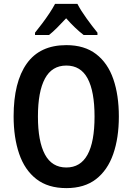

<svg xmlns="http://www.w3.org/2000/svg" viewBox="-20 -957 681 987"><path d="M591 -358Q591 -248 562 -165Q533 -82 473.5 -36Q414 10 321 10Q227 10 167 -36.5Q107 -83 78.5 -166.5Q50 -250 50 -359Q50 -535 117.5 -630Q185 -725 321 -725Q414 -725 474 -679Q534 -633 562.5 -550.5Q591 -468 591 -358ZM175 -358Q175 -230 211 -163Q247 -96 321 -96Q466 -96 466 -358Q466 -487 430.5 -553.5Q395 -620 321 -620Q247 -620 211 -553Q175 -486 175 -358ZM378 -937Q395 -904 424.5 -863Q454 -822 481 -789V-777H410Q366 -811 320 -863Q296 -837 273.5 -814.5Q251 -792 232 -777H160V-789Q177 -810 197 -836.5Q217 -863 234.5 -889.5Q252 -916 263 -937Z"/></svg>

Font: Noto Sans Ethiopic Condensed SemiBold
Style: Regular
Weight: 600
Width: 3
Designer: Monotype Design Team
Foundry: Monotype Imaging Inc.
Version: Version 2.102; ttfautohint (v1.8.4.7-5d5b)